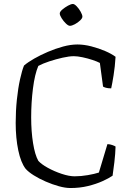

<svg xmlns="http://www.w3.org/2000/svg" viewBox="-20 -947 657 967"><path d="M335 0Q309 0 276.5 -9Q244 -18 210.5 -32.5Q177 -47 150 -64Q123 -81 109 -97Q85 -128 72 -190Q59 -252 59 -328Q59 -388 65 -445.5Q71 -503 81 -548Q91 -593 101 -617Q121 -634 152.5 -652Q184 -670 221.5 -686Q259 -702 297.5 -712.5Q336 -723 370 -723Q403 -723 440 -713.5Q477 -704 509.5 -690Q542 -676 562 -661Q559 -611 552 -567.5Q545 -524 540 -502Q524 -502 513.5 -505Q503 -508 499 -511L483 -630Q470 -637 446 -645Q422 -653 396 -658.5Q370 -664 352 -664Q329 -664 295.5 -656.5Q262 -649 228.5 -638Q195 -627 173 -615Q155 -573 146 -501.5Q137 -430 137 -356Q137 -285 146.5 -226Q156 -167 173 -137Q188 -120 220.5 -102Q253 -84 290.5 -71.5Q328 -59 356 -59Q388 -59 422.5 -65Q457 -71 478 -78L521 -221Q533 -221 545.5 -216.5Q558 -212 562 -209Q561 -173 556 -130Q551 -87 547 -62Q528 -49 496 -34.5Q464 -20 423 -10Q382 0 335 0ZM332 -817Q324 -817 312 -828.5Q300 -840 290.5 -855Q281 -870 281 -879Q281 -888 294 -899Q307 -910 322.5 -918.5Q338 -927 347 -927Q355 -927 366.5 -915Q378 -903 386.5 -887.5Q395 -872 395 -863Q395 -855 383.5 -844Q372 -833 357 -825Q342 -817 332 -817Z"/></svg>

Font: Texturina 72pt Light
Style: Regular
Weight: 300
Designer: Guillermo Torres Carreño
Foundry: Omnibus-Type
Version: Version 1.002; ttfautohint (v1.8.3)